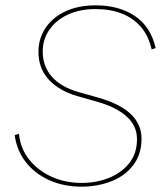

<svg xmlns="http://www.w3.org/2000/svg" viewBox="-20 -691 612 719"><path d="M285 8Q218 8 164 -16.5Q110 -41 76.5 -84Q43 -127 35 -185L51 -190Q56 -136 88.5 -94.5Q121 -53 172.5 -29.5Q224 -6 286 -6Q340 -6 387 -24.5Q434 -43 463.5 -79.5Q493 -116 493 -170Q493 -220 454 -255Q415 -290 344 -310L270 -331Q201 -351 162.5 -393Q124 -435 124 -497Q124 -546 150 -585.5Q176 -625 224 -648Q272 -671 339 -671Q425 -671 484.5 -631.5Q544 -592 563 -511L548 -506Q536 -558 507 -591Q478 -624 435.5 -640.5Q393 -657 338 -657Q278 -657 233.5 -636Q189 -615 164.5 -579Q140 -543 140 -498Q140 -443 174 -404Q208 -365 275 -346L346 -326Q428 -303 469 -264.5Q510 -226 510 -172Q510 -113 479 -72.5Q448 -32 396.5 -12Q345 8 285 8Z"/></svg>

Font: Kantumruy Pro Thin
Style: Italic
Weight: 250
Italic angle: -13°
Version: Version 1.002